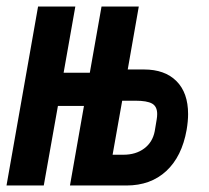

<svg xmlns="http://www.w3.org/2000/svg" viewBox="-22 -570 642 590"><path d="M95 -550H209.5L173.5 -346.5H254L290 -550H404.5L370.5 -356.5H420.5Q484.5 -356.5 520.2 -320.8Q556 -285 556 -219.5Q556 -197.5 551.5 -171Q537 -89 489 -44.5Q441 0 366.5 0H193L236 -244.5H156L112.5 0H-2ZM453.5 -167 459.5 -203Q461 -212 461 -219.5Q461 -243 445.2 -251.8Q429.5 -260.5 395 -260.5H353.5L324 -94.5H357Q395.5 -94.5 421.2 -113.8Q447 -133 453.5 -167Z"/></svg>

Font: JuliaMono ExtraBold
Style: Italic
Weight: 800
Italic angle: -9°
Monospace: yes
Designer: cormullion
Foundry: corm
Version: Version 0.057; ttfautohint (v1.8.4)